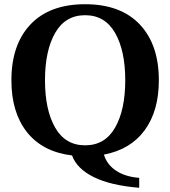

<svg xmlns="http://www.w3.org/2000/svg" viewBox="-20 -730 806 909"><path d="M639 112V159Q504 148 424 108.5Q344 69 321 6Q182 -11 108 -104Q34 -197 34 -350Q34 -519 124.5 -614.5Q215 -710 383 -710Q551 -710 641.5 -614.5Q732 -519 732 -350Q732 -205 665 -113.5Q598 -22 472 2Q486 49 529.5 78Q573 107 639 112ZM383 -42Q477 -42 525 -126Q573 -210 573 -350Q573 -490 525 -574Q477 -658 383 -658Q289 -658 241 -574Q193 -490 193 -350Q193 -210 241 -126Q289 -42 383 -42Z"/></svg>

Font: Trirong
Style: Bold
Weight: 700
Designer: Katatrad Team
Foundry: CadsonDemak
Version: Version 1.001